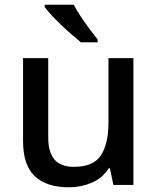

<svg xmlns="http://www.w3.org/2000/svg" viewBox="-20 -786 670 816"><path d="M547 -539V0H462L447 -71H442Q416 -29 370 -9.5Q324 10 273 10Q178 10 128 -37Q78 -84 78 -186V-539H185V-202Q185 -139 211.5 -108Q238 -77 294 -77Q377 -77 409 -126Q441 -175 441 -266V-539ZM293 -766Q305 -744 323 -716.5Q341 -689 360.5 -663Q380 -637 395 -618V-606H324Q307 -620 284.5 -639.5Q262 -659 239.5 -680.5Q217 -702 198.5 -722Q180 -742 170 -756V-766Z"/></svg>

Font: Noto Sans Tangsa Medium
Style: Regular
Weight: 500
Version: Version 1.504